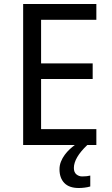

<svg xmlns="http://www.w3.org/2000/svg" viewBox="-20 -734 568 972"><path d="M467.8 0H97.2V-713.9H467.8V-633.8H188V-413.1H449.2V-334H188V-80.1H467.8ZM354 116.2Q354 138.2 366.7 148.7Q379.4 159.2 396 159.2Q408.2 159.2 419.2 158Q430.2 156.7 437 154.8V210Q424.3 213.9 408.7 215.8Q393.1 217.8 378.9 217.8Q330.1 217.8 305.7 192.4Q281.2 167 281.2 123Q281.2 102.5 288.6 84.2Q295.9 65.9 307.4 50.3Q318.8 34.7 332.5 22Q346.2 9.3 358.9 0H421.9Q354 64.9 354 116.2Z"/></svg>

Font: Droid Sans
Style: Regular
Weight: 400
Foundry: Ascender Corporation
Version: Version 1.00 build 114